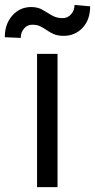

<svg xmlns="http://www.w3.org/2000/svg" viewBox="-75 -766 389 786"><path d="M76.7 0V-545.5H160.5V0ZM9.9 -610.8 -55.4 -613.6Q-55.4 -668 -24.3 -702.6Q6.7 -737.2 52.6 -737.2Q79.5 -737.2 98.9 -725.9Q118.3 -714.5 137.3 -703.1Q156.2 -691.8 181.8 -691.8Q202.1 -691.8 216.1 -707.6Q230.1 -723.4 230.1 -745.7L294 -740.1Q294 -684.7 263 -652Q231.9 -619.3 186.1 -619.3Q161.6 -619.3 145.6 -626.2Q129.6 -633.2 117.2 -642Q104.8 -650.9 90.9 -657.8Q77.1 -664.8 56.8 -664.8Q36.6 -664.8 23.3 -649Q9.9 -633.2 9.9 -610.8Z"/></svg>

Font: Inter Alia
Style: Regular
Weight: 400
Designer: Rasmus Andersson (Latin, Greek, Cyrillic etc.) and Evan from Shavian.info (Shavian, old style figures)
Foundry: Shavian.info
Version: Version 0.001;git-37ab20767